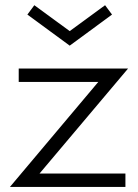

<svg xmlns="http://www.w3.org/2000/svg" viewBox="-20 -735 542 755"><path d="M19.1 0 366.4 -412.7H53.6V-465.5H483.6L135.5 -52.7H473.2V0ZM254.1 -555.5 87.7 -677.7 115 -714.5 254.1 -612.7 393.2 -714.5 420.5 -677.7Z"/></svg>

Font: Spartan
Style: Regular
Weight: 400
Designer: Matt Bailey, Mirko Velimirovic
Foundry: Matt Bailey
Version: Version 1.005